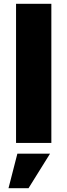

<svg xmlns="http://www.w3.org/2000/svg" viewBox="-20 -757 357 1017"><path d="M65 0V-737H252V0ZM25 240 72 57H245L131 240Z"/></svg>

Font: Tomorrow
Style: Bold
Weight: 700
Designer: Tony de Marco, Monica Rizzolli
Foundry: Just in Type
Version: Version 2.002